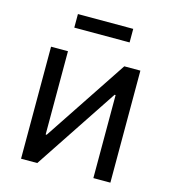

<svg xmlns="http://www.w3.org/2000/svg" viewBox="-108 -807 797 894"><g transform="rotate(15 291.0 -359.5)"><path d="M506.3 0H424.3V-400.4H419.4L153.8 0H75.7V-540H157.2V-138.7H162.1L428.7 -540H506.3ZM423.8 -719.2V-653.8H157.2V-719.2Z"/></g></svg>

Font: V-Inter
Style: Regular-375
Weight: 375
Designer: Rasmus Andersson
Foundry: rsms
Version: Version 4.000;git-4146feb